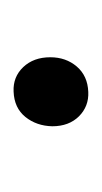

<svg xmlns="http://www.w3.org/2000/svg" viewBox="46 -497 149 281"><g transform="rotate(-90 120.5 -356.5)"><path d="M76.2 -354.5Q76.7 -377.4 89.8 -393.8Q103 -410.2 127 -411.1Q148.4 -412.1 162.8 -397Q177.2 -381.8 177.2 -357.4Q177.2 -334.5 163.6 -318.6Q149.9 -302.7 126.5 -301.8Q105.5 -300.8 90.8 -315.4Q76.2 -330.1 76.2 -354.5Z"/></g></svg>

Font: TypoPRO Roboto
Style: Italic
Weight: 400
Italic angle: -12°
Designer: Google
Version: Version 2.136; 2016